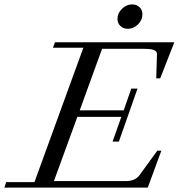

<svg xmlns="http://www.w3.org/2000/svg" viewBox="-58 -856 815 876"><path d="M524.9 -724.6Q504.4 -724.6 491.2 -737.5Q478 -750.5 478 -770Q478 -795.9 498.5 -815.9Q519 -835.9 544.4 -835.9Q565.4 -835.9 578.6 -823.2Q591.8 -810.5 591.8 -790.5Q591.8 -764.6 571.5 -744.6Q551.3 -724.6 524.9 -724.6ZM-38.1 0 -29.8 -24.9H99.1L322.3 -638.2H183.6L192.9 -663.1H737.3L672.9 -498.5H654.8L658.2 -609.4Q658.7 -622.1 644.5 -627.7Q630.4 -633.3 598.6 -633.3H407.7L305.7 -352.5H506.3L541 -451.7H569.3L484.4 -210H455.6L495.6 -322.8H294.9L188 -29.8H514.6Q558.6 -29.8 577.6 -55.7L659.7 -168.5H678.2L616.2 0Z"/></svg>

Font: Elstob 14pt
Style: Italic
Weight: 400
Italic angle: -20°
Designer: Peter S. Baker
Version: Version 1.015